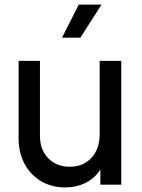

<svg xmlns="http://www.w3.org/2000/svg" viewBox="-20 -804 620 836"><path d="M61 -202V-539H154V-212Q154 -152 190 -115Q226 -78 284 -78Q342 -78 378 -116.5Q414 -155 414 -220V-539H508V0H417V-66Q393 -28 353 -8Q313 12 263 12Q205 12 159 -15Q113 -42 87 -90.5Q61 -139 61 -202ZM323 -784H422L330 -640H250Z"/></svg>

Font: Eudoxus Sans Medium
Style: Regular
Weight: 500
Designer: Stijn de Vries
Foundry: tokotype
Version: Version 2.005